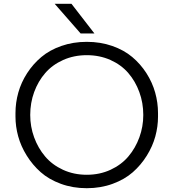

<svg xmlns="http://www.w3.org/2000/svg" viewBox="-20 -968 907 1005"><path d="M474.1 -793H401.9L266.1 -948.2H354ZM61 -357.9V-376Q61 -430.7 75.9 -483.6Q90.8 -536.6 121.8 -584.7Q152.8 -632.8 196.3 -669.4Q239.7 -706.1 301.3 -727.5Q362.8 -749 434.1 -749Q505.9 -749 567.4 -727.5Q628.9 -706.1 672.4 -669.4Q715.8 -632.8 746.6 -584.7Q777.3 -536.6 792.2 -483.6Q807.1 -430.7 807.1 -376V-356.9Q807.1 -305.7 793 -253.9Q778.8 -202.1 748.3 -153.1Q717.8 -104 675 -66.4Q632.3 -28.8 569.8 -5.9Q507.3 17.1 434.1 17.1Q360.8 17.1 298.3 -5.9Q235.8 -28.8 193.1 -66.7Q150.4 -104.5 119.9 -153.6Q89.4 -202.6 75.2 -254.4Q61 -306.2 61 -357.9ZM730 -366.2Q730 -429.7 709.2 -486.3Q688.5 -543 651.4 -585.9Q614.3 -628.9 557.9 -654.1Q501.5 -679.2 434.1 -679.2Q367.2 -679.2 310.8 -654.1Q254.4 -628.9 217 -585.9Q179.7 -543 158.9 -486.3Q138.2 -429.7 138.2 -366.2Q138.2 -305.2 158.7 -249Q179.2 -192.9 216.1 -149.2Q252.9 -105.5 309.6 -79.3Q366.2 -53.2 434.1 -53.2Q502 -53.2 558.6 -79.3Q615.2 -105.5 652.1 -149.2Q689 -192.9 709.5 -249Q730 -305.2 730 -366.2Z"/></svg>

Font: Sora Light
Style: Regular
Weight: 300
Designer: Jonathan Barnbrook, Julián Moncada
Foundry: Barnbrook Fonts
Version: Version 2.000